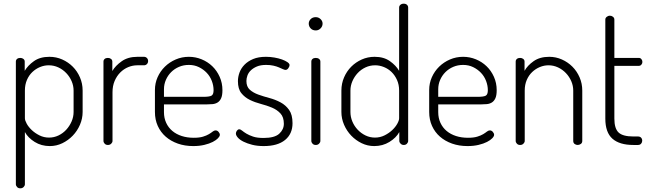

<svg xmlns="http://www.w3.org/2000/svg" viewBox="-20 -786 3522 1041"><path d="M90 -472Q100 -472 107 -466.5Q114 -461 114 -452V-402Q131 -431 164 -454.5Q197 -478 248 -478Q285 -478 317.5 -463.5Q350 -449 374.5 -424.5Q399 -400 413.5 -366.5Q428 -333 428 -295V-179Q428 -143 413.5 -109.5Q399 -76 374.5 -50.5Q350 -25 318 -9.5Q286 6 250 6Q204 6 168 -16.5Q132 -39 115 -70V213Q115 221 108 228Q101 235 90 235Q79 235 72.5 228Q66 221 66 213V-452Q66 -461 72.5 -466.5Q79 -472 90 -472ZM379 -295Q379 -321 368.5 -345.5Q358 -370 339.5 -389.5Q321 -409 296.5 -420.5Q272 -432 244 -432Q220 -432 197 -422.5Q174 -413 155.5 -395.5Q137 -378 126 -352.5Q115 -327 115 -295V-145Q115 -133 125 -115Q135 -97 152.5 -80.5Q170 -64 194 -52Q218 -40 246 -40Q273 -40 297 -51.5Q321 -63 339 -82.5Q357 -102 368 -127Q379 -152 379 -179Z M725 -432Q699 -432 675 -422Q651 -412 632 -393Q613 -374 601.5 -347Q590 -320 590 -286V-22Q590 -14 583 -7Q576 0 565 0Q554 0 547.5 -7Q541 -14 541 -22V-452Q541 -461 547.5 -466.5Q554 -472 565 -472Q575 -472 582 -466.5Q589 -461 589 -452V-401Q606 -430 640 -454Q674 -478 725 -478H761Q770 -478 776.5 -471.5Q783 -465 783 -455Q783 -445 776.5 -438.5Q770 -432 761 -432Z M1004 -478Q1040 -478 1073 -464.5Q1106 -451 1131 -427Q1156 -403 1171 -369.5Q1186 -336 1186 -297Q1186 -269 1179 -253.5Q1172 -238 1160 -230.5Q1148 -223 1132.5 -221.5Q1117 -220 1101 -220H869V-178Q869 -146 881 -120Q893 -94 914.5 -76Q936 -58 965.5 -48.5Q995 -39 1030 -39Q1061 -39 1080.5 -45Q1100 -51 1112.5 -58.5Q1125 -66 1133 -72.5Q1141 -79 1149 -79Q1158 -79 1165 -71Q1172 -63 1172 -55Q1172 -47 1162 -36.5Q1152 -26 1133.5 -16.5Q1115 -7 1088 -0.5Q1061 6 1028 6Q982 6 944 -7.5Q906 -21 878.5 -45Q851 -69 835.5 -103Q820 -137 820 -179V-298Q820 -335 834.5 -367.5Q849 -400 874 -424.5Q899 -449 932.5 -463.5Q966 -478 1004 -478ZM1082 -261Q1116 -261 1127 -267.5Q1138 -274 1138 -297Q1138 -322 1128.5 -347Q1119 -372 1101 -391Q1083 -410 1058.5 -422Q1034 -434 1004 -434Q975 -434 950.5 -423.5Q926 -413 908 -395Q890 -377 879.5 -353Q869 -329 869 -302V-261Z M1409 -38Q1469 -38 1494 -61Q1519 -84 1519 -115Q1519 -151 1500.5 -171Q1482 -191 1454.5 -202.5Q1427 -214 1394.5 -222.5Q1362 -231 1334.5 -244.5Q1307 -258 1288.5 -281Q1270 -304 1270 -346Q1270 -369 1278.5 -392.5Q1287 -416 1305.5 -435Q1324 -454 1352.5 -466Q1381 -478 1422 -478Q1445 -478 1468 -474Q1491 -470 1509 -463.5Q1527 -457 1538.5 -449Q1550 -441 1550 -433Q1550 -426 1543.5 -416.5Q1537 -407 1528 -407Q1523 -407 1514 -411Q1505 -415 1492.5 -420.5Q1480 -426 1462.5 -430Q1445 -434 1423 -434Q1393 -434 1373 -425.5Q1353 -417 1340 -404.5Q1327 -392 1321.5 -376.5Q1316 -361 1316 -347Q1316 -316 1334.5 -299.5Q1353 -283 1381 -273Q1409 -263 1441 -254.5Q1473 -246 1501 -231Q1529 -216 1547.5 -190Q1566 -164 1566 -118Q1566 -60 1525.5 -27Q1485 6 1410 6Q1375 6 1347.5 -1Q1320 -8 1300 -18Q1280 -28 1269.5 -40Q1259 -52 1259 -62Q1259 -70 1264.5 -77.5Q1270 -85 1277 -85Q1284 -85 1293 -77.5Q1302 -70 1316 -61.5Q1330 -53 1352 -45.5Q1374 -38 1409 -38Z M1692 -472Q1703 -472 1710 -466.5Q1717 -461 1717 -452V-22Q1717 -14 1710 -7Q1703 0 1692 0Q1681 0 1674.5 -7Q1668 -14 1668 -22V-452Q1668 -461 1674.5 -466.5Q1681 -472 1692 -472ZM1692 -693Q1707 -693 1718 -682.5Q1729 -672 1729 -658Q1729 -643 1718 -632Q1707 -621 1692 -621Q1675 -621 1664.5 -632Q1654 -643 1654 -658Q1654 -672 1664.5 -682.5Q1675 -693 1692 -693Z M2169 -766Q2180 -766 2186.5 -760Q2193 -754 2193 -745V-22Q2193 -14 2186.5 -7Q2180 0 2169 0Q2159 0 2152 -7Q2145 -14 2145 -22V-70Q2128 -39 2091.5 -16.5Q2055 6 2009 6Q1973 6 1941 -9.5Q1909 -25 1884.5 -50.5Q1860 -76 1845.5 -109.5Q1831 -143 1831 -179V-295Q1831 -333 1845.5 -366.5Q1860 -400 1884.5 -424.5Q1909 -449 1941.5 -463.5Q1974 -478 2011 -478Q2061 -478 2094 -454.5Q2127 -431 2144 -402V-745Q2144 -754 2151 -760Q2158 -766 2169 -766ZM1880 -179Q1880 -152 1890.5 -127Q1901 -102 1919.5 -82.5Q1938 -63 1962 -51.5Q1986 -40 2013 -40Q2041 -40 2065 -52Q2089 -64 2106.5 -80.5Q2124 -97 2134 -115Q2144 -133 2144 -145V-295Q2144 -327 2132.5 -352.5Q2121 -378 2103 -395.5Q2085 -413 2061.5 -422.5Q2038 -432 2014 -432Q1986 -432 1961.5 -420.5Q1937 -409 1919 -389.5Q1901 -370 1890.5 -345.5Q1880 -321 1880 -295Z M2491 -478Q2527 -478 2560 -464.5Q2593 -451 2618 -427Q2643 -403 2658 -369.5Q2673 -336 2673 -297Q2673 -269 2666 -253.5Q2659 -238 2647 -230.5Q2635 -223 2619.5 -221.5Q2604 -220 2588 -220H2356V-178Q2356 -146 2368 -120Q2380 -94 2401.5 -76Q2423 -58 2452.5 -48.5Q2482 -39 2517 -39Q2548 -39 2567.5 -45Q2587 -51 2599.5 -58.5Q2612 -66 2620 -72.5Q2628 -79 2636 -79Q2645 -79 2652 -71Q2659 -63 2659 -55Q2659 -47 2649 -36.5Q2639 -26 2620.5 -16.5Q2602 -7 2575 -0.5Q2548 6 2515 6Q2469 6 2431 -7.5Q2393 -21 2365.5 -45Q2338 -69 2322.5 -103Q2307 -137 2307 -179V-298Q2307 -335 2321.5 -367.5Q2336 -400 2361 -424.5Q2386 -449 2419.5 -463.5Q2453 -478 2491 -478ZM2569 -261Q2603 -261 2614 -267.5Q2625 -274 2625 -297Q2625 -322 2615.5 -347Q2606 -372 2588 -391Q2570 -410 2545.5 -422Q2521 -434 2491 -434Q2462 -434 2437.5 -423.5Q2413 -413 2395 -395Q2377 -377 2366.5 -353Q2356 -329 2356 -302V-261Z M2825 -22Q2825 -14 2818 -7Q2811 0 2800 0Q2789 0 2782.5 -7Q2776 -14 2776 -22V-452Q2776 -461 2782.5 -466.5Q2789 -472 2800 -472Q2810 -472 2817 -466.5Q2824 -461 2824 -452V-402Q2840 -431 2873.5 -454.5Q2907 -478 2958 -478Q2994 -478 3026.5 -463.5Q3059 -449 3083.5 -424.5Q3108 -400 3122.5 -366.5Q3137 -333 3137 -295V-22Q3137 -11 3129 -5.5Q3121 0 3112 0Q3103 0 3095.5 -5.5Q3088 -11 3088 -22V-295Q3088 -321 3077.5 -345.5Q3067 -370 3048.5 -389.5Q3030 -409 3005.5 -420.5Q2981 -432 2954 -432Q2930 -432 2907 -422.5Q2884 -413 2865.5 -395.5Q2847 -378 2836 -352.5Q2825 -327 2825 -295Z M3311 -143Q3311 -89 3334 -67.5Q3357 -46 3414 -46H3439Q3450 -46 3456 -39.5Q3462 -33 3462 -23Q3462 -14 3456 -7Q3450 0 3439 0H3414Q3339 0 3300.5 -34Q3262 -68 3262 -143V-680Q3262 -689 3270 -695Q3278 -701 3286 -701Q3296 -701 3303.5 -695Q3311 -689 3311 -680V-472H3444Q3452 -472 3457.5 -465.5Q3463 -459 3463 -450Q3463 -442 3457.5 -435.5Q3452 -429 3444 -429H3311Z"/></svg>

Font: AkaAcidDosis
Style: Light
Weight: 300
Designer: Edgar Tolentino, Pablo Impallari, Igino Marini, Aka-Acid
Foundry: Edgar Tolentino, Pablo Impallari, Igino Marini, Aka-Acid
Version: Version 1.007